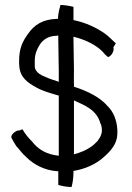

<svg xmlns="http://www.w3.org/2000/svg" viewBox="-20 -704 537 784"><path d="M26 -143C31 -133 39 -119 46 -108C59 -94 72 -75 88 -62V-61H89C117 -33 160 -9 212 -5H218V51C233 56 252 59 272 60C277 43 280 21 280 -1V-6C329 -14 372 -34 403 -62C432 -87 458 -117 459 -155V-156C460 -162 459 -169 459 -177C456 -217 442 -248 421 -269C388 -308 337 -332 282 -350V-355C282 -376 281 -396 282 -418C282 -460 280 -501 280 -545V-554C331 -542 375 -518 399 -493C406 -484 413 -477 421 -471C433 -473 448 -495 443 -511L453 -527C439 -539 424 -556 408 -567C377 -589 331 -612 280 -622V-676C265 -680 247 -683 227 -684C223 -670 218 -651 217 -633V-627H211C154 -625 119 -602 94 -565C71 -534 58 -504 58 -455C58 -447 58 -440 59 -432C63 -386 95 -365 130 -346C155 -332 185 -324 215 -315L220 -314V-68C168 -74 136 -94 111 -126C95 -142 81 -159 72 -176C68 -175 62 -172 58 -171H54C51 -172 26 -160 26 -143ZM122 -434V-456C122 -484 131 -503 142 -521C155 -542 177 -557 211 -558L218 -559V-543C218 -500 220 -459 220 -416V-370C203 -376 185 -381 170 -388C155 -394 122 -406 122 -434ZM170 -388ZM282 -74V-294C328 -273 375 -255 390 -200C393 -195 396 -185 396 -173V-168C395 -154 388 -141 380 -131V-130C372 -122 363 -112 351 -104C332 -91 309 -81 282 -74ZM282 -416H283ZM459 -180H460Z"/></svg>

Font: SolarCharger
Style: 350
Weight: 300
Designer: Mew Too
Foundry: Cannot Into Space Fonts/KineticPlasma Fonts
Version: Version 1.100